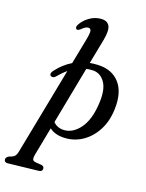

<svg xmlns="http://www.w3.org/2000/svg" viewBox="-226 -812 864 1137"><g transform="rotate(15 206.0 -243.0)"><path d="M78.5 -329Q61.5 -314 48.5 -324.5Q41.5 -330 44.2 -340Q47 -350 56.5 -359Q99 -405.5 151 -430.5L195 -583Q208.5 -629.5 206 -643.8Q203.5 -658 188.5 -658Q172 -658 147 -636.5Q141 -632.5 135.8 -630.2Q130.5 -628 125.5 -630Q120 -632 118.8 -639.8Q117.5 -647.5 124.5 -658.5Q143 -687.5 176.8 -707.8Q210.5 -728 247.5 -728Q287.5 -728 300.2 -701.2Q313 -674.5 296 -613.5L251.5 -458.5Q276 -460.5 301.5 -459.5Q389 -456 433.5 -396.5Q478 -337 465 -231.5Q456 -155.5 420.5 -100.8Q385 -46 333 -17.2Q281 11.5 221.5 9Q162 7 128.5 -24.5L78.5 150.5Q73.5 167.5 75.5 179Q77.5 190.5 96.5 193.5L128.5 198.5Q147.5 202 147.5 216.5Q148 237 122.5 237L-66 241.5Q-74 241.5 -80 237Q-86 232.5 -86 223.5Q-86 209.5 -66.5 200.5Q-43 195.5 -33.5 186.5Q-24 177.5 -18.5 159L135.5 -377.5Q106.5 -357.5 78.5 -329ZM203.5 -35Q259 -32 305.5 -84Q352 -136 367 -239.5Q380 -326 355 -371Q330 -416 284 -420.5Q262 -422 240.5 -419L140 -66Q163 -37.5 203.5 -35Z"/></g></svg>

Font: Fraunces 72pt Soft
Style: Italic
Weight: 400
Italic angle: -16°
Version: Version 1.000;[b76b70a41]